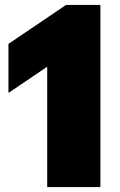

<svg xmlns="http://www.w3.org/2000/svg" viewBox="-20 -763 489 783"><path d="M172.5 0V-622L249.5 -543L14.5 -384V-584L249.5 -743H389.5V0Z"/></svg>

Font: Encode Sans SC Black
Style: Regular
Weight: 900
Version: Version 3.002